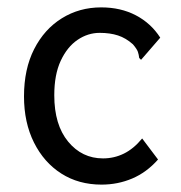

<svg xmlns="http://www.w3.org/2000/svg" viewBox="-20 -489 490 520"><path d="M255 11Q193 11 146 -19Q99 -49 72 -103Q45 -157 45 -228Q45 -302 72.5 -356Q100 -410 147.5 -439.5Q195 -469 254 -469Q307 -469 348 -447.5Q389 -426 414 -387L369 -335L362 -327L357 -332Q356 -341 353.5 -348.5Q351 -356 340 -369Q321 -386 299.5 -393Q278 -400 250 -400Q218 -400 190 -381Q162 -362 144.5 -324.5Q127 -287 127 -231Q127 -151 164.5 -105.5Q202 -60 259 -60Q289 -60 315.5 -73Q342 -86 365 -114L408 -57Q377 -22 338 -5.5Q299 11 255 11Z"/></svg>

Font: Inconsolata SemiCondensed Medium
Style: Regular
Weight: 500
Width: 4
Monospace: yes
Designer: Raph Levien, Cyreal, Brenton Simpson
Foundry: Raph Levien, Cyreal, Google
Version: Version 3.001; ttfautohint (v1.8.2.53-6de2)